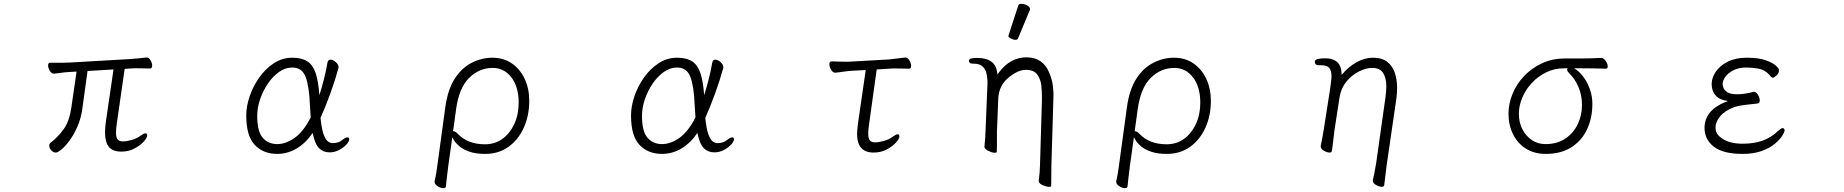

<svg xmlns="http://www.w3.org/2000/svg" viewBox="-20 -784 9583 998"><path d="M570 -423 435 -415 408 -219Q401 -168 382.5 -126Q364 -84 341.5 -53.5Q319 -23 299.5 -7Q280 9 270 9Q257 9 246.5 -2.5Q236 -14 236 -27Q236 -36 243 -42Q283 -73 312 -114Q341 -155 351 -226L378 -412L345 -410Q320 -409 296.5 -405.5Q273 -402 262 -401H261Q248 -401 239 -416Q230 -431 230 -444Q230 -458 241 -458H282Q296 -458 312.5 -458Q329 -458 344 -459L656 -477Q679 -479 703 -481Q727 -483 739 -485H742Q754 -485 762.5 -470.5Q771 -456 771 -443Q771 -428 760 -428Q752 -428 734 -428.5Q716 -429 696 -429Q686 -429 676 -429Q666 -429 657 -428L628 -426L587 -141Q585 -127 584 -115.5Q583 -104 583 -95Q583 -69 591.5 -59Q600 -49 619 -49Q637 -49 664.5 -56.5Q692 -64 711 -79Q728 -91 736 -91Q745 -91 745 -80Q745 -68 727 -48Q709 -28 679 -12Q649 4 611 4Q566 4 546 -20.5Q526 -45 526 -95Q526 -107 527 -120.5Q528 -134 530 -149Z M1605 -93Q1570 -41 1522.5 -12.5Q1475 16 1421 16Q1349 16 1304.5 -30.5Q1260 -77 1260 -184Q1260 -231 1277.5 -283Q1295 -335 1327 -380.5Q1359 -426 1403 -455Q1447 -484 1499 -484Q1548 -484 1577 -465.5Q1606 -447 1620.5 -404.5Q1635 -362 1640 -289Q1653 -330 1664 -373Q1675 -416 1682 -458Q1685 -474 1698 -474Q1711 -474 1725.5 -461Q1740 -448 1740 -434Q1740 -433 1739.5 -432Q1739 -431 1739 -429Q1723 -370 1697.5 -299.5Q1672 -229 1646 -171Q1652 -114 1662 -86Q1672 -58 1684.5 -49Q1697 -40 1709 -40Q1722 -40 1735 -43.5Q1748 -47 1760 -57Q1776 -70 1786 -70Q1795 -70 1795 -60Q1795 -48 1780 -32Q1765 -16 1742 -4Q1719 8 1694 8Q1660 8 1638.5 -13.5Q1617 -35 1605 -93ZM1595 -174Q1594 -188 1593 -204Q1592 -220 1591 -237Q1587 -336 1568.5 -384.5Q1550 -433 1499 -433Q1463 -433 1430.5 -410Q1398 -387 1372.5 -349.5Q1347 -312 1332 -268Q1317 -224 1317 -182Q1317 -100 1346 -67.5Q1375 -35 1421 -35Q1465 -35 1511 -67Q1557 -99 1595 -174Z M2239 158Q2244 138 2248 112.5Q2252 87 2254 71L2295 -229Q2308 -321 2345 -377Q2382 -433 2433.5 -458.5Q2485 -484 2539 -484Q2598 -484 2641 -454Q2684 -424 2707.5 -373.5Q2731 -323 2731 -260Q2731 -183 2702.5 -120Q2674 -57 2622.5 -20.5Q2571 16 2502 16Q2452 16 2419 4Q2386 -8 2367 -24.5Q2348 -41 2340 -54.5Q2332 -68 2331 -71L2310 79Q2309 88 2306.5 108Q2304 128 2301.5 149Q2299 170 2298 184Q2297 194 2284 194Q2271 194 2255 184Q2239 174 2239 161ZM2337 -102Q2346 -102 2358 -90Q2410 -34 2501 -34Q2553 -34 2592 -62.5Q2631 -91 2653.5 -140Q2676 -189 2676 -250Q2676 -333 2638 -382Q2600 -431 2541 -431Q2471 -431 2418.5 -379Q2366 -327 2351 -218L2335 -102Z M3605 -93Q3570 -41 3522.5 -12.5Q3475 16 3421 16Q3349 16 3304.5 -30.5Q3260 -77 3260 -184Q3260 -231 3277.5 -283Q3295 -335 3327 -380.5Q3359 -426 3403 -455Q3447 -484 3499 -484Q3548 -484 3577 -465.5Q3606 -447 3620.5 -404.5Q3635 -362 3640 -289Q3653 -330 3664 -373Q3675 -416 3682 -458Q3685 -474 3698 -474Q3711 -474 3725.5 -461Q3740 -448 3740 -434Q3740 -433 3739.5 -432Q3739 -431 3739 -429Q3723 -370 3697.5 -299.5Q3672 -229 3646 -171Q3652 -114 3662 -86Q3672 -58 3684.5 -49Q3697 -40 3709 -40Q3722 -40 3735 -43.5Q3748 -47 3760 -57Q3776 -70 3786 -70Q3795 -70 3795 -60Q3795 -48 3780 -32Q3765 -16 3742 -4Q3719 8 3694 8Q3660 8 3638.5 -13.5Q3617 -35 3605 -93ZM3595 -174Q3594 -188 3593 -204Q3592 -220 3591 -237Q3587 -336 3568.5 -384.5Q3550 -433 3499 -433Q3463 -433 3430.5 -410Q3398 -387 3372.5 -349.5Q3347 -312 3332 -268Q3317 -224 3317 -182Q3317 -100 3346 -67.5Q3375 -35 3421 -35Q3465 -35 3511 -67Q3557 -99 3595 -174Z M4480 -420 4406 -416Q4388 -415 4361 -411Q4334 -407 4323 -406H4322Q4309 -406 4300 -421.5Q4291 -437 4291 -450Q4291 -465 4302 -465Q4311 -465 4334 -464Q4357 -463 4379 -463Q4387 -463 4393.5 -463.5Q4400 -464 4405 -464L4601 -475Q4623 -477 4647.5 -480.5Q4672 -484 4684 -485H4686Q4698 -485 4707 -470Q4716 -455 4716 -441Q4716 -427 4705 -427Q4697 -427 4678.5 -427.5Q4660 -428 4640 -428Q4630 -428 4620 -428Q4610 -428 4602 -427L4537 -423L4497 -136Q4495 -122 4494 -110.5Q4493 -99 4493 -89Q4493 -64 4501.5 -54Q4510 -44 4529 -44Q4547 -44 4574.5 -51.5Q4602 -59 4621 -74Q4638 -86 4646 -86Q4655 -86 4655 -75Q4655 -63 4637 -43Q4619 -23 4589 -7Q4559 9 4521 9Q4435 9 4435 -88Q4435 -101 4436.5 -114.5Q4438 -128 4440 -144Z M5222 -599Q5273 -755 5273 -756Q5275 -764 5290 -764Q5305 -764 5319.5 -755.5Q5334 -747 5334 -737Q5334 -735 5334 -734L5271 -583Q5269 -577 5258 -577Q5247 -577 5234.5 -584Q5222 -591 5222 -594Q5222 -597 5222 -599ZM5379 157Q5385 116 5386 70L5396 -269Q5396 -311 5392.5 -341.5Q5389 -372 5371.5 -396.5Q5354 -421 5312.5 -421Q5271 -421 5222 -380.5Q5173 -340 5169 -274L5162 -99V-27Q5162 -16 5161 6Q5161 10 5149 10Q5137 10 5118 0.5Q5099 -9 5097 -19V-21Q5102 -69 5103 -109Q5113 -352 5113 -355Q5113 -368 5111 -384Q5103 -453 5044 -453H5034Q5026 -453 5021 -457.5Q5016 -462 5016 -468Q5016 -483 5058 -483Q5153 -483 5163 -409L5165 -397L5172 -407Q5231 -486 5315.5 -486Q5400 -486 5433 -408Q5449 -371 5452.5 -339Q5456 -307 5456 -292.5Q5456 -278 5445 78L5444 184Q5444 187 5431.5 187Q5419 187 5400 178.5Q5381 170 5380 160Z M5782 158Q5787 138 5791 112.5Q5795 87 5797 71L5838 -229Q5851 -321 5888 -377Q5925 -433 5976.5 -458.5Q6028 -484 6082 -484Q6141 -484 6184 -454Q6227 -424 6250.5 -373.5Q6274 -323 6274 -260Q6274 -183 6245.5 -120Q6217 -57 6165.5 -20.5Q6114 16 6045 16Q5995 16 5962 4Q5929 -8 5910 -24.5Q5891 -41 5883 -54.5Q5875 -68 5874 -71L5853 79Q5852 88 5849.5 108Q5847 128 5844.5 149Q5842 170 5841 184Q5840 194 5827 194Q5814 194 5798 184Q5782 174 5782 161ZM5880 -102Q5889 -102 5901 -90Q5953 -34 6044 -34Q6096 -34 6135 -62.5Q6174 -91 6196.5 -140Q6219 -189 6219 -250Q6219 -333 6181 -382Q6143 -431 6084 -431Q6014 -431 5961.5 -379Q5909 -327 5894 -218L5878 -102Z M7116 152Q7120 135 7124.5 112.5Q7129 90 7133 65L7181 -274Q7183 -290 7184.5 -305Q7186 -320 7186 -334Q7186 -378 7169.5 -404.5Q7153 -431 7112 -431Q7081 -431 7044.5 -413Q7008 -395 6979.5 -361Q6951 -327 6943 -279L6916 -104Q6915 -95 6912.5 -74Q6910 -53 6907.5 -31.5Q6905 -10 6903 1Q6901 9 6891 9Q6878 9 6861.5 -0.5Q6845 -10 6845 -23V-26Q6849 -44 6854 -71Q6859 -98 6861 -112L6895 -330Q6897 -347 6899 -361.5Q6901 -376 6901 -388Q6901 -418 6889 -431.5Q6877 -445 6846 -445H6832Q6824 -445 6819 -450Q6814 -455 6814 -462Q6814 -473 6828.5 -477Q6843 -481 6869 -481Q6908 -481 6930.5 -461.5Q6953 -442 6954 -395Q6988 -436 7030.5 -460Q7073 -484 7116 -484Q7164 -484 7191.5 -462Q7219 -440 7230.5 -404.5Q7242 -369 7242 -328Q7242 -314 7241 -299Q7240 -284 7238 -270L7188 73L7175 179Q7173 187 7162 187Q7149 187 7132.5 177.5Q7116 168 7116 155Z M8302 -483Q8316 -483 8326.5 -467Q8337 -451 8337 -438Q8337 -427 8326 -427Q8293 -428 8264 -428.5Q8235 -429 8200 -429H8162Q8188 -414 8209.5 -385.5Q8231 -357 8244 -320.5Q8257 -284 8257 -244Q8257 -171 8229.5 -112Q8202 -53 8148 -18.5Q8094 16 8014 16Q7955 16 7911.5 -11.5Q7868 -39 7844.5 -86.5Q7821 -134 7821 -193Q7821 -244 7841.5 -295Q7862 -346 7901 -387.5Q7940 -429 7994 -454.5Q8048 -480 8114 -480H8196Q8250 -480 8301 -483ZM8110 -429Q8060 -429 8017 -408Q7974 -387 7942 -352.5Q7910 -318 7892.5 -276Q7875 -234 7875 -193Q7875 -147 7893.5 -111.5Q7912 -76 7943 -55.5Q7974 -35 8013 -35Q8073 -35 8115.5 -63Q8158 -91 8180.5 -137.5Q8203 -184 8203 -238Q8203 -288 8185 -331Q8167 -374 8135 -405Q8126 -414 8126 -422Q8126 -425 8128 -429Z M8962 -259Q8919 -264 8898 -287.5Q8877 -311 8877 -347Q8877 -379 8898 -410.5Q8919 -442 8960 -463Q9001 -484 9059 -484Q9121 -484 9157.5 -471Q9194 -458 9210.5 -443Q9227 -428 9227 -420Q9227 -403 9214 -391.5Q9201 -380 9196 -380Q9190 -380 9185.5 -385Q9181 -390 9176 -396Q9152 -422 9119.5 -427.5Q9087 -433 9057 -433Q9018 -433 8990.5 -419Q8963 -405 8948.5 -385Q8934 -365 8934 -347Q8934 -343 8937.5 -330Q8941 -317 8957 -305.5Q8973 -294 9010 -294Q9029 -294 9052 -297.5Q9075 -301 9092 -306Q9093 -306 9094 -306.5Q9095 -307 9096 -307Q9108 -307 9117.5 -291.5Q9127 -276 9127 -262Q9127 -247 9115 -246Q9084 -243 9049 -238.5Q9014 -234 8997 -228Q8947 -210 8922 -180.5Q8897 -151 8897 -119Q8897 -85 8936 -61Q8975 -37 9039 -37Q9097 -37 9142 -53Q9187 -69 9225 -106Q9239 -118 9246 -118Q9256 -118 9256 -106Q9256 -98 9244 -78.5Q9232 -59 9206 -37Q9180 -15 9138 0.5Q9096 16 9037 16Q8937 16 8888.5 -21.5Q8840 -59 8840 -119Q8840 -215 8962 -259Z"/></svg>

Font: Moon Stars Kai T Light
Style: Regular
Weight: 300
Designer: GuiWonder
Version: Version 1.101